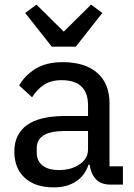

<svg xmlns="http://www.w3.org/2000/svg" viewBox="-20 -799 581 831"><path d="M459 0Q416 0 394.5 -24Q373 -48 368 -86H363Q347 -38 308 -13Q269 12 213 12Q132 12 87 -29.5Q42 -71 42 -143Q42 -218 96.5 -257.5Q151 -297 263 -297H361V-344Q361 -396 333 -424Q305 -452 246 -452Q200 -452 169.5 -431.5Q139 -411 119 -378L63 -429Q86 -471 132.5 -500.5Q179 -530 251 -530Q348 -530 401 -483.5Q454 -437 454 -352V-79H512V0ZM234 -63Q289 -63 325 -88Q361 -113 361 -152V-232H262Q198 -232 168.5 -213Q139 -194 139 -158V-138Q139 -102 164.5 -82.5Q190 -63 234 -63ZM204 -597 89 -743 138 -779 256 -662 374 -779 423 -743 308 -597Z"/></svg>

Font: IBM Plex Sans Text
Style: Regular
Weight: 450
Designer: Mike Abbink, Paul van der Laan, Pieter van Rosmalen
Foundry: Bold Monday
Version: Version 3.005